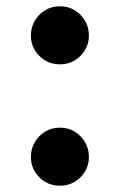

<svg xmlns="http://www.w3.org/2000/svg" viewBox="-20 -572 380 609"><path d="M170 17Q131 17 104.5 -10Q78 -37 78 -74Q78 -112 104.5 -139.5Q131 -167 170 -167Q209 -167 235.5 -139.5Q262 -112 262 -74Q262 -37 235.5 -10Q209 17 170 17ZM170 -368Q131 -368 104.5 -395Q78 -422 78 -459Q78 -497 104.5 -524.5Q131 -552 170 -552Q209 -552 235.5 -524.5Q262 -497 262 -459Q262 -422 235.5 -395Q209 -368 170 -368Z"/></svg>

Font: Noto Serif TC ExtraLight Black
Style: Regular
Weight: 900
Version: Version 2.003-H1;hotconv 1.1.1;makeotfexe 2.6.0